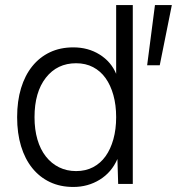

<svg xmlns="http://www.w3.org/2000/svg" viewBox="-20 -730 702 762"><path d="M271 12Q219 12 178 -7.5Q137 -27 108 -63Q79 -99 63.5 -150Q48 -201 48 -265Q48 -329 63.5 -380Q79 -431 108 -467Q137 -503 178 -522.5Q219 -542 271 -542Q330 -542 375.5 -513.5Q421 -485 441 -437V-710H507V0H449L446 -99Q423 -46 376 -17Q329 12 271 12ZM282 -51Q320 -51 349.5 -66.5Q379 -82 399 -110Q419 -138 430 -177.5Q441 -217 441 -265Q441 -313 430 -352.5Q419 -392 399 -420Q379 -448 349.5 -463.5Q320 -479 282 -479Q207 -479 162 -421.5Q117 -364 117 -265Q117 -216 128.5 -176.5Q140 -137 162 -109Q184 -81 214.5 -66Q245 -51 282 -51ZM564 -471 595 -710H662L614 -471Z"/></svg>

Font: Geist Light
Style: Regular
Weight: 400
Designer: Basement.studio, Andrés Briganti, Mateo Zaragoza
Foundry: Basement.studio, Vercel, Andrés Briganti, Guido Ferreyra, Mateo Zaragoza
Version: Version 1.401